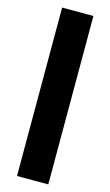

<svg xmlns="http://www.w3.org/2000/svg" viewBox="-152 -860 651 1132"><g transform="rotate(15 174.0 -294.0)"><path d="M269 -808V220H78V-808Z"/></g></svg>

Font: Encode Sans Wide
Style: ExtraBold
Weight: 800
Designer: Pablo Impallari, Andres Torresi
Foundry: Pablo Impallari, Andres Torresi
Version: Version 1.000; ttfautohint (v1.00) -l 8 -r 50 -G 200 -x 14 -